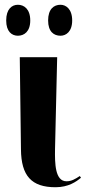

<svg xmlns="http://www.w3.org/2000/svg" viewBox="-20 -776 360 806"><path d="M234 -626C257 -626 283 -643 283 -690C283 -738 257 -756 234 -756C206 -756 182 -738 182 -690C182 -643 206 -626 234 -626ZM55 -626C81 -626 107 -643 107 -690C107 -738 81 -756 55 -756C30 -756 6 -738 6 -690C6 -643 30 -626 55 -626ZM213 10C267 10 300 -13 320 -30L315 -37C295 -24 280 -15 259 -15C211 -15 210 -90 211 -150L220 -536H63L68 -149C69 -38 112 10 213 10Z"/></svg>

Font: Noto Serif Display ExtraCondensed ExtraBold
Style: Regular
Weight: 800
Width: 2
Designer: Monotype Design Team
Foundry: Monotype Imaging Inc.
Version: Version 2.009